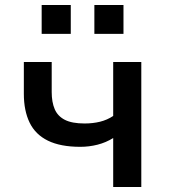

<svg xmlns="http://www.w3.org/2000/svg" viewBox="-20 -745 675 765"><path d="M431 0V-195Q402 -177 368.5 -168.5Q335 -160 300 -160Q221 -160 171 -184.5Q121 -209 98 -256.5Q75 -304 75 -371V-498H186V-378Q186 -338 198 -310Q210 -282 238.5 -267.5Q267 -253 317 -253Q350 -253 378.5 -260Q407 -267 431 -283V-498H543V0ZM356 -610V-725H472V-610ZM146 -610V-725H262V-610Z"/></svg>

Font: Nunito Sans 7pt SemiBold
Style: Regular
Weight: 600
Designer: Vernon Adams
Foundry: Vernon Adams
Version: Version 3.101;gftools[0.9.27]